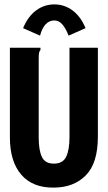

<svg xmlns="http://www.w3.org/2000/svg" viewBox="-20 -840 490 873"><path d="M224 13Q128 14 76.5 -46Q25 -106 25 -215V-623H164V-613Q159 -607 157.5 -599.5Q156 -592 156 -576V-214Q156 -157 170.5 -126.5Q185 -96 225 -96Q266 -96 281 -127.5Q296 -159 296 -217V-623H425V-218Q425 -98 370 -42.5Q315 13 224 13ZM162 -678 85 -712Q107 -765 144 -792.5Q181 -820 227 -820Q273 -820 310 -792.5Q347 -765 369 -712L292 -678Q279 -711 263.5 -729Q248 -747 227 -747Q181 -747 162 -678Z"/></svg>

Font: Inconsolata SemiCondensed Black
Style: Regular
Weight: 900
Width: 4
Monospace: yes
Designer: Raph Levien, Cyreal, Brenton Simpson
Foundry: Raph Levien, Cyreal, Google
Version: Version 3.001; ttfautohint (v1.8.2.53-6de2)